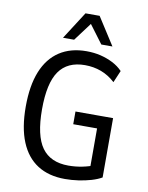

<svg xmlns="http://www.w3.org/2000/svg" viewBox="-99 -991 823 1071"><g transform="rotate(10 312.5 -456.0)"><path d="M344 9Q252 9 188.5 -31.5Q125 -72 92 -152Q59 -232 59 -351Q59 -470 91.5 -550.5Q124 -631 187 -672.5Q250 -714 340 -714Q383 -714 420 -705Q457 -696 489.5 -679.5Q522 -663 546 -638L517 -570Q480 -604 437 -620Q394 -636 345 -636Q246 -636 198.5 -568Q151 -500 151 -352Q151 -203 199.5 -135.5Q248 -68 350 -68Q389 -68 427 -75.5Q465 -83 500 -97L472 -60V-300H337V-372H550V-36Q526 -22 492 -12Q458 -2 420 3.5Q382 9 344 9ZM197 -765 297 -921H377L477 -765H414L337 -868L260 -765Z"/></g></svg>

Font: Nunito Sans 10pt Condensed Medium
Style: Regular
Weight: 500
Width: 3
Designer: Vernon Adams
Foundry: Vernon Adams
Version: Version 3.101;gftools[0.9.27]